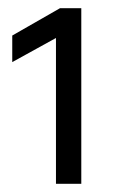

<svg xmlns="http://www.w3.org/2000/svg" viewBox="-20 -842 290 470"><path d="M10 -690V-755L127 -822H179V-392H117V-749Z"/></svg>

Font: Hind Regular
Style: Regular
Weight: 400
Designer: Manushi Parikh, Satya Rajpurohit
Foundry: Indian Type Foundry
Version: Version 1.201;PS 1.0;hotconv 1.0.78;makeotf.lib2.5.61930; tt